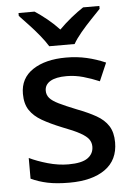

<svg xmlns="http://www.w3.org/2000/svg" viewBox="-55 -807 593 859"><g transform="rotate(-5 242.0 -378.0)"><path d="M441 -152Q441 -73 383 -31.5Q325 10 222 10Q165 10 124.5 1.5Q84 -7 50 -23V-116Q85 -99 132.5 -85.5Q180 -72 225 -72Q285 -72 311.5 -91Q338 -110 338 -142Q338 -160 328 -174.5Q318 -189 290.5 -204.5Q263 -220 210 -240Q158 -261 122.5 -281.5Q87 -302 68 -330.5Q49 -359 49 -404Q49 -474 105.5 -511.5Q162 -549 255 -549Q304 -549 347.5 -539Q391 -529 432 -511L397 -430Q362 -445 325 -455.5Q288 -466 250 -466Q202 -466 177 -451Q152 -436 152 -409Q152 -390 164 -376Q176 -362 204.5 -348Q233 -334 283 -314Q333 -295 368.5 -275Q404 -255 422.5 -226Q441 -197 441 -152ZM185 -606Q171 -629 149 -656Q127 -683 103 -708.5Q79 -734 61 -753V-766H133Q159 -749 187.5 -726Q216 -703 241 -676Q268 -703 296.5 -726Q325 -749 351 -766H424V-753Q406 -734 381.5 -708.5Q357 -683 334.5 -656Q312 -629 299 -606Z"/></g></svg>

Font: Noto Sans Medium
Style: Regular
Weight: 500
Designer: Monotype Design Team
Foundry: Monotype Imaging Inc.
Version: Version 2.007